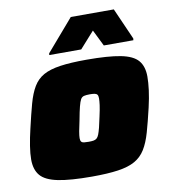

<svg xmlns="http://www.w3.org/2000/svg" viewBox="-82 -792 773 870"><g transform="rotate(-10 304.5 -356.5)"><path d="M271 8Q172 8 115.5 -3.5Q59 -15 36 -42Q13 -69 13 -116Q13 -142 18.5 -177.5Q24 -213 34 -255Q49 -320 61.5 -365.5Q74 -411 92 -441Q110 -471 139.5 -487.5Q169 -504 217 -511Q265 -518 338 -518Q438 -518 494.5 -507Q551 -496 574 -469Q597 -442 597 -395Q597 -368 592.5 -333Q588 -298 578 -255Q563 -191 550 -145.5Q537 -100 518.5 -70Q500 -40 470 -23Q440 -6 392 1Q344 8 271 8ZM284 -150Q298 -150 306.5 -151.5Q315 -153 321 -158Q327 -163 331.5 -174.5Q336 -186 341 -205.5Q346 -225 352 -255Q359 -286 361.5 -305Q364 -324 364 -336Q364 -348 360 -353Q356 -358 347.5 -359.5Q339 -361 326 -361Q309 -361 299 -358.5Q289 -356 283.5 -346Q278 -336 272.5 -314.5Q267 -293 260 -255Q253 -224 249.5 -204Q246 -184 246 -173Q246 -162 250 -157Q254 -152 262.5 -151Q271 -150 284 -150ZM176 -568 177 -576 302 -721H500L564 -576L563 -568H427L390 -643L323 -568Z"/></g></svg>

Font: Saira SemiExpanded Black
Style: Italic
Weight: 900
Width: 6
Italic angle: -12°
Designer: Hector Gatti with collaboration of the Omnibus-Type team
Foundry: Omnibus-Type
Version: Version 1.101